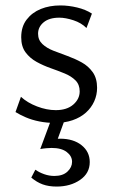

<svg xmlns="http://www.w3.org/2000/svg" viewBox="-20 -443 418 706"><path d="M182 9Q152 9 124.5 3.5Q97 -2 75 -11.5Q53 -21 37 -31L57 -87Q81 -65 116.5 -51.5Q152 -38 185 -38Q226 -38 249.5 -58.5Q273 -79 273 -107Q273 -132 257.5 -147.5Q242 -163 217.5 -173Q193 -183 166 -192.5Q139 -202 114.5 -215.5Q90 -229 74 -250.5Q58 -272 58 -306Q58 -345 78 -371Q98 -397 130 -410Q162 -423 202 -423Q232 -423 263.5 -415.5Q295 -408 318 -393L298 -340Q279 -359 250 -368.5Q221 -378 198 -378Q161 -378 140.5 -361Q120 -344 120 -319Q120 -296 136 -281Q152 -266 176.5 -256.5Q201 -247 228.5 -237Q256 -227 280.5 -213.5Q305 -200 321 -177.5Q337 -155 337 -120Q337 -94 326.5 -70.5Q316 -47 296 -29Q276 -11 247 -1Q218 9 182 9ZM167 0H217L186 85L150 75Q160 71 173.5 69Q187 67 201 67Q250 67 280 91Q310 115 310 153Q310 194 274.5 218.5Q239 243 188 243Q159 243 137 235Q115 227 95 210L110 181Q124 191 142.5 197.5Q161 204 180 204Q211 204 228 188Q245 172 245 152Q245 131 225.5 116Q206 101 170 101Q163 101 151 102Q139 103 128 105Z"/></svg>

Font: Ysabeau Office
Style: Regular
Weight: 400
Designer: Christian Thalmann (Catharsis Fonts)
Version: Version 2.001;gftools[0.9.30]; featfreeze: tnum,lnum,ss02